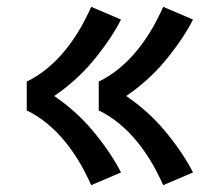

<svg xmlns="http://www.w3.org/2000/svg" viewBox="-20 -620 640 560"><path d="M456 -80Q441 -114 422.5 -145.5Q404 -177 381 -205.5Q358 -234 329.5 -258Q301 -282 268 -298V-382Q301 -398 329.5 -422Q358 -446 381 -474.5Q404 -503 422.5 -534.5Q441 -566 456 -600L543 -563Q526 -530 504.5 -499Q483 -468 459 -439.5Q435 -411 407 -386Q379 -361 348 -340Q379 -319 407 -294Q435 -269 459 -240.5Q483 -212 504.5 -181Q526 -150 543 -117ZM246 -80Q231 -114 212.5 -145.5Q194 -177 171 -205.5Q148 -234 119.5 -258Q91 -282 58 -298V-382Q91 -398 119.5 -422Q148 -446 171 -474.5Q194 -503 212.5 -534.5Q231 -566 246 -600L333 -563Q316 -530 294.5 -499Q273 -468 249 -439.5Q225 -411 197 -386Q169 -361 138 -340Q169 -319 197 -294Q225 -269 249 -240.5Q273 -212 294.5 -181Q316 -150 333 -117Z"/></svg>

Font: Iosevka Slab Semibold Extended
Style: Regular
Weight: 600
Width: 7
Monospace: yes
Designer: Belleve Invis
Foundry: Belleve Invis
Version: Version 11.1.0; ttfautohint (v1.8.3)